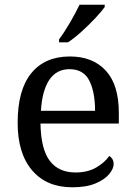

<svg xmlns="http://www.w3.org/2000/svg" viewBox="-20 -786 575 816"><path d="M287 10Q178 10 116.5 -62Q55 -134 55 -264Q55 -404 113 -475Q171 -546 277 -546Q374 -546 429.5 -486Q485 -426 485 -307V-261H152Q154 -152 191.5 -102.5Q229 -53 301 -53Q353 -53 389.5 -74.5Q426 -96 444 -123Q451 -120 457 -111Q463 -102 463 -89Q463 -69 444 -46Q425 -23 386 -6.5Q347 10 287 10ZM384 -315Q384 -395 359.5 -443.5Q335 -492 275 -492Q220 -492 189.5 -446.5Q159 -401 154 -315ZM231 -619Q253 -648 277.5 -690Q302 -732 318 -766H425V-756Q413 -739 386 -710Q359 -681 327.5 -652.5Q296 -624 269 -606H231Z"/></svg>

Font: Noto Serif Grantha
Style: Regular
Weight: 400
Designer: Monotype Design Team
Foundry: Monotype Imaging Inc.
Version: Version 2.004; ttfautohint (v1.8.4.7-5d5b)